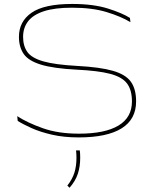

<svg xmlns="http://www.w3.org/2000/svg" viewBox="-20 -668 766 948"><path d="M369 10.5Q295 10.5 236.5 -3Q178 -16.5 135.8 -35.5Q93.5 -54.5 67.5 -71L65 -94.5Q116 -61.5 191.8 -34.8Q267.5 -8 370 -8Q498 -8 564.8 -48Q631.5 -88 631.5 -167Q631.5 -223.5 607.2 -255.8Q583 -288 523.8 -303.5Q464.5 -319 359 -324Q243.5 -330 181.8 -349Q120 -368 96.8 -402Q73.5 -436 73.5 -486Q73.5 -562 136 -605.2Q198.5 -648.5 336.5 -648.5Q441 -648.5 513 -625.8Q585 -603 621.5 -579.5L624 -558.5Q578 -586.5 507 -608.2Q436 -630 335.5 -630Q251 -630 197.5 -612.8Q144 -595.5 119 -563.2Q94 -531 94 -486Q94 -441 115.2 -411.2Q136.5 -381.5 194 -365Q251.5 -348.5 361.5 -342.5Q475 -336.5 538 -318.2Q601 -300 626.5 -264Q652 -228 652 -167.5Q652 -78.5 580 -34Q508 10.5 369 10.5ZM374 74.5Q375 82 375.5 91Q376 100 376 111Q376 154 364.5 189.5Q353 225 323.5 259L312.5 248.5Q337.5 216.5 347.5 184.2Q357.5 152 357.5 111.5Q357.5 101.5 357 92.2Q356.5 83 355.5 74.5Z"/></svg>

Font: Anek Latin Expanded Thin
Style: Regular
Weight: 250
Width: 7
Designer: Yesha Goshar
Foundry: Ek Type
Version: Version 1.003